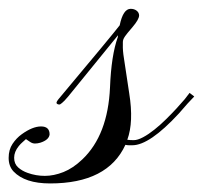

<svg xmlns="http://www.w3.org/2000/svg" viewBox="-144 -413 469 444"><path d="M150.4 -89.8Q156.2 -88.9 165.3 -88.9Q174.3 -88.9 187 -95.7Q199.7 -102.5 213.1 -113.3Q226.6 -124 239.7 -137Q252.9 -149.9 263.9 -161.9Q274.9 -173.8 283.2 -183.6L294.4 -198.2L305.2 -189.9Q299.3 -184.1 290 -173.8L269.5 -150.4Q201.7 -77.1 162.1 -77.1H153.8Q149.9 -77.1 146 -78.1Q105 11.2 -28.3 11.2Q-86.4 11.2 -112.8 -16.6Q-124 -28.8 -124 -47.9Q-124 -66.9 -115 -80.3Q-106 -93.8 -93.8 -102.5Q-68.8 -120.6 -49.1 -120.6Q-29.3 -120.6 -29.3 -102.1Q-30.8 -89.4 -50.8 -83Q-57.1 -81.1 -63.2 -81.1Q-69.3 -81.1 -75 -85.2Q-80.6 -89.4 -84 -91.3Q-86.9 -88.4 -91.6 -84.5Q-96.2 -80.6 -100.6 -75.2Q-111.3 -62 -111.3 -48.1Q-111.3 -34.2 -102.1 -25.9Q-92.8 -17.6 -80.1 -13.2Q-61 -6.3 -40.3 -6.3Q-19.5 -6.3 2.7 -15.1Q24.9 -23.9 46.4 -44.4Q105.5 -100.6 110.4 -210.9Q113.3 -285.2 128.4 -327.1Q128.9 -328.6 128.9 -331.5L13.7 -189.9Q3.9 -178.2 -0.7 -174.8Q-5.4 -171.4 -5.4 -171.4Q-11.2 -170.9 -13.2 -174.3Q-14.2 -176.8 -8.8 -183.6Q117.2 -334 132.8 -354.5Q140.6 -392.6 158.2 -392.6Q166.5 -392.6 172.1 -388.2Q177.7 -383.8 177.7 -377Q177.2 -367.7 162.8 -350.8Q148.4 -334 145.3 -329.3Q142.1 -324.7 141.1 -321.5Q140.1 -318.4 140.1 -315.4V-309.6Q139.6 -296.4 142.6 -278.3L154.8 -197.3Q165.5 -130.9 150.4 -89.8Z"/></svg>

Font: Pinyon Script
Style: Regular
Weight: 400
Designer: Nicole Fally
Foundry: Nicole Fally
Version: Version 1.005